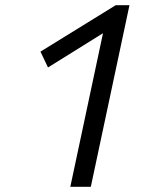

<svg xmlns="http://www.w3.org/2000/svg" viewBox="-20 -720 590 740"><path d="M251 0 377 -592 165 -460 136 -521 426 -700H479L330 0Z"/></svg>

Font: Isabella Sans
Style: Italic
Weight: 400
Italic angle: -12°
Designer: Christian Thalmann (Catharsis Fonts), Cristiano Sobral
Foundry: The Isabella Sans Project Authors
Version: Version 2.026; ttfautohint (v1.8.4.7-5d5b-dirty)